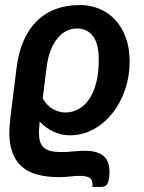

<svg xmlns="http://www.w3.org/2000/svg" viewBox="-20 -541 570 762"><path d="M149.5 -150.5Q166.5 -121 190.8 -107.8Q215 -94.5 239 -94.5Q266 -94.5 290.2 -107.2Q314.5 -120 332.8 -146Q351 -172 361.5 -211.2Q372 -250.5 372 -303Q372 -368.5 348.5 -398.2Q325 -428 285.5 -428Q264.5 -428 245.2 -419Q226 -410 209.8 -391Q193.5 -372 181.8 -343Q170 -314 165 -274.5ZM45.5 -270Q60.5 -392 125.2 -456.5Q190 -521 297.5 -521Q339.5 -521 375.8 -505.5Q412 -490 438.2 -461.2Q464.5 -432.5 479.5 -391.2Q494.5 -350 494.5 -298.5Q494.5 -237.5 476 -184Q457.5 -130.5 425.2 -90.5Q393 -50.5 350 -27.2Q307 -4 257.5 -4Q223 -4 192.2 -18.5Q161.5 -33 137.5 -58.5Q133.5 -23 135.2 0.2Q137 23.5 147 37.2Q157 51 176 56.8Q195 62.5 226 62.5Q245.5 62.5 269.8 60Q294 57.5 317 57.5Q344 57.5 362.5 63.2Q381 69 392.8 79.8Q404.5 90.5 409.5 106.2Q414.5 122 414.5 142Q414.5 171 407.5 186Q400.5 201 381 201H347Q349 175.5 337.5 166.2Q326 157 298 157Q277 157 257.2 159.5Q237.5 162 212.5 162Q163.5 162 124.2 150.8Q85 139.5 59.2 113Q33.5 86.5 23 42.8Q12.5 -1 20.5 -65.5L20 -64.5Z"/></svg>

Font: Lato 2
Style: Bold Italic
Weight: 700
Italic angle: -7°
Designer: Lukasz Dziedzic with Adam Twardoch and Botio Nikoltchev
Foundry: tyPoland Lukasz Dziedzic
Version: Version 2.015; 2015-08-06; http://www.latofonts.com/